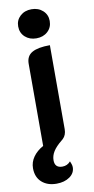

<svg xmlns="http://www.w3.org/2000/svg" viewBox="-100 -750 485 995"><g transform="rotate(-10 142.0 -252.5)"><path d="M59 -633Q59 -666 82.5 -687.5Q106 -709 142 -709Q178 -709 201.5 -687.5Q225 -666 225 -633Q225 -599 201.5 -577.5Q178 -556 142 -556Q106 -556 82.5 -577.5Q59 -599 59 -633ZM202 102Q205 108 208 117.5Q211 127 211 134Q211 165 183.5 184.5Q156 204 114 204Q66 204 36.5 177.5Q7 151 7 104Q7 72 26 45Q45 18 79 -1V-433Q79 -474 110 -491.5Q141 -509 204 -509V-67Q204 -36 185 -18L178 -12Q147 13 133 35.5Q119 58 119 82Q119 122 159 122Q185 122 202 102Z"/></g></svg>

Font: K2D
Style: Bold
Weight: 700
Designer: Katatrad Aksorn Co.,Ltd.
Foundry: Cadson Demak Co.,Ltd.
Version: Version 1.000; ttfautohint (v1.6)